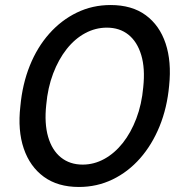

<svg xmlns="http://www.w3.org/2000/svg" viewBox="-20 -732 721 764"><path d="M294 12Q210 12 154.5 -28.5Q99 -69 74.5 -141Q50 -213 61 -309Q69 -397 98.5 -470.5Q128 -544 176 -598Q224 -652 286 -682Q348 -712 420 -712Q505 -712 560 -671.5Q615 -631 639 -559Q663 -487 653 -391Q645 -303 615 -229.5Q585 -156 537.5 -102Q490 -48 428 -18Q366 12 294 12ZM309 -77Q354 -77 395 -99.5Q436 -122 468.5 -163Q501 -204 522.5 -260.5Q544 -317 550 -385Q558 -460 542 -513Q526 -566 491 -594Q456 -622 405 -622Q360 -622 319 -600Q278 -578 245.5 -537Q213 -496 191.5 -439.5Q170 -383 164 -315Q156 -241 171.5 -187.5Q187 -134 222.5 -105.5Q258 -77 309 -77Z"/></svg>

Font: DM Sans 12pt Medium
Style: Italic
Weight: 500
Italic angle: -10°
Version: Version 4.004;gftools[0.9.30]